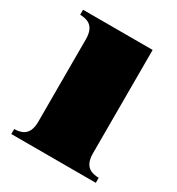

<svg xmlns="http://www.w3.org/2000/svg" viewBox="-128 -584 618 669"><g transform="rotate(30 181.0 -250.0)"><path d="M14 -20V0H354V-20C329 -21 294 -26 294 -84V-500H14V-480C39 -479 74 -474 74 -416V-84C74 -26 39 -21 14 -20Z"/></g></svg>

Font: Sprat Condensed Black
Style: Regular
Weight: 900
Designer: Ethan Nakache
Foundry: Collletttivo
Version: Version 2.000;Glyphs 3.2 (3217)